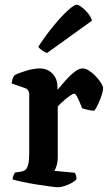

<svg xmlns="http://www.w3.org/2000/svg" viewBox="-20 -788 460 808"><path d="M225 0Q215 0 189.5 -3.5Q164 -7 132 -12Q100 -17 72.5 -23Q45 -29 33 -33Q33 -41 36.5 -49Q40 -57 43 -62L70 -66Q81 -68 88 -74.5Q95 -81 99 -97Q103 -113 103 -146V-391Q103 -400 99 -407Q95 -414 86 -417L29 -437Q31 -451 34 -459Q37 -467 42 -472Q59 -481 91 -490.5Q123 -500 147 -500Q179 -500 200.5 -478.5Q222 -457 222 -420V-410Q229 -418 241.5 -433Q254 -448 269 -463.5Q284 -479 299 -489.5Q314 -500 328 -500Q341 -500 356 -490Q371 -480 384.5 -465.5Q398 -451 406 -437.5Q414 -424 414 -417Q414 -407 408 -388Q402 -369 393 -350Q384 -331 377 -322Q363 -322 348.5 -326Q334 -330 326 -332Q321 -344 315 -358.5Q309 -373 303 -383.5Q297 -394 292 -394Q288 -394 278 -387.5Q268 -381 256.5 -371.5Q245 -362 235.5 -353Q226 -344 223 -340V-126Q223 -106 218 -90.5Q213 -75 209 -69L295 -61Q297 -58 299.5 -50.5Q302 -43 302 -34Q296 -26 281.5 -18Q267 -10 251 -5Q235 0 225 0ZM178 -565Q167 -569 156.5 -576.5Q146 -584 141 -591Q175 -643 208 -682.5Q241 -722 266.5 -745Q292 -768 302 -768Q311 -768 324.5 -757.5Q338 -747 350.5 -732Q363 -717 367 -701Z"/></svg>

Font: Texturina 12pt SemiBold
Style: Regular
Weight: 600
Designer: Guillermo Torres Carreño
Foundry: Omnibus-Type
Version: Version 1.002